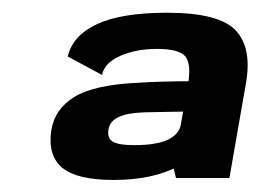

<svg xmlns="http://www.w3.org/2000/svg" viewBox="-20 -702 422 309"><path d="M263.2 -415.5H349.2L375.6 -566.7Q386.1 -624.6 359.4 -653Q332.7 -681.5 248.9 -681.5Q175.4 -681.5 136.2 -663.2Q97 -644.9 89 -611.1L144.2 -581.4Q148.1 -600.9 173.6 -612.1Q199.1 -623.3 232.4 -623.3Q268.9 -623.3 278.5 -610.9Q288.1 -598.4 282.6 -567L258.9 -433.1ZM163 -412.4Q224.5 -412.4 266 -433.8Q307.6 -455.3 313.5 -489.1L271.2 -501.7Q268.1 -485.4 249.6 -476.9Q231 -468.4 195.8 -468.4Q170.8 -468.4 161.5 -474.1Q152.2 -479.7 154.6 -493.7Q156.6 -506.8 170.7 -513.5Q184.9 -520.3 211.5 -521.2Q241.9 -521.8 288.1 -522.7L296.7 -571.3Q239.9 -571.3 203.4 -568.9Q131.5 -565.7 99.5 -545.9Q67.4 -526.1 62.3 -490.8Q57 -450.7 80.8 -431.5Q104.5 -412.4 163 -412.4Z"/></svg>

Font: Anybody Thin
Style: Italic
Weight: 100
Italic angle: -10°
Designer: Tyler Finck
Foundry: Etcetera Type Company
Version: Version 1.114;gftools[0.9.25]